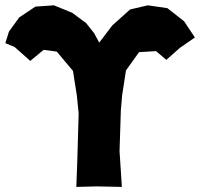

<svg xmlns="http://www.w3.org/2000/svg" viewBox="-32 -697 760 729"><path d="M-11.7 -533.2 23.4 -518.6 83 -465.8 133.8 -507.8 183.6 -501 245.1 -427.7 259.8 -334 266.6 -266.6 261.7 -92.8 257.8 12.7 335.9 10.7 430.7 12.7 421.9 -123 426.8 -277.3 431.6 -334 446.3 -429.7 496.1 -499 560.5 -502.9 599.6 -469.7 651.4 -515.6 708 -554.7 667 -616.2 603.5 -666 529.3 -676.8 461.9 -661.1 394.5 -600.6 344.7 -535.2 325.2 -571.3 294.9 -609.4 242.2 -648.4 172.9 -676.8 102.5 -671.9 41 -630.9 2 -577.1Z"/></svg>

Font: MaokenAssortedSans-TC
Style: Regular
Weight: 500
Version: Version 0.83